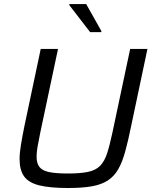

<svg xmlns="http://www.w3.org/2000/svg" viewBox="-20 -933 761 961"><path d="M321.1 8Q230.3 8 177 -5.1Q123.8 -18.2 100.9 -49.9Q78 -81.6 78 -136.6Q78 -167.5 84.8 -208.1Q91.5 -248.8 101.9 -300.5L183.8 -688H270.4L181.5 -268.9Q173.6 -229.7 168.3 -200.5Q163.1 -171.3 163.1 -149.1Q163.1 -115.6 177.4 -97.2Q191.7 -78.8 225.9 -71.7Q260.1 -64.6 319.6 -64.6Q383.5 -64.6 421.7 -72.9Q459.8 -81.2 481.4 -103.4Q503.1 -125.5 516.1 -165.6Q529.2 -205.6 542.6 -268.9L631.5 -688H718L636.1 -300.5Q621.1 -226.3 606.3 -173.2Q591.6 -120.1 571.2 -85Q550.9 -50 519.3 -29.5Q487.7 -9 439.8 -0.5Q391.9 8 321.1 8ZM431.2 -772.1 326.6 -907.8 327.6 -912.8H411.3L487.6 -777.2L486.6 -772.1Z"/></svg>

Font: Saira Thin
Style: Italic
Weight: 100
Italic angle: -12°
Designer: Hector Gatti with collaboration of the Omnibus-Type team
Foundry: Omnibus-Type
Version: Version 1.101